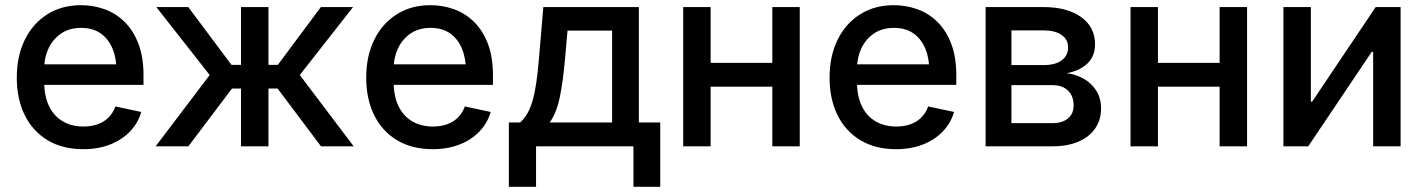

<svg xmlns="http://www.w3.org/2000/svg" viewBox="-20 -570 5547 748"><path d="M304.2 11.2Q224.1 11.2 166 -23.4Q107.9 -58.1 76.7 -120.8Q45.4 -183.6 45.4 -267.6Q45.4 -351.1 76.4 -414.6Q107.4 -478 163.8 -513.9Q220.2 -549.8 295.4 -549.8Q343.3 -549.8 387 -534.2Q430.7 -518.6 464.8 -485.4Q499 -452.1 519 -400.4Q539.1 -348.6 539.1 -276.4V-239.3H104V-319.3H483.9L434.1 -293Q434.1 -342.8 418.2 -380.9Q402.3 -418.9 371.8 -440.2Q341.3 -461.4 295.9 -461.4Q250.5 -461.4 218.5 -439.7Q186.5 -418 169.4 -382.1Q152.3 -346.2 152.3 -303.2V-250Q152.3 -194.8 171.4 -156Q190.4 -117.2 224.9 -97.2Q259.3 -77.1 305.2 -77.1Q335.9 -77.1 360.6 -85.9Q385.3 -94.7 402.8 -112.3Q420.4 -129.9 429.7 -155.3L530.3 -133.8Q518.1 -90.8 486.8 -58.1Q455.6 -25.4 409.2 -7.1Q362.8 11.2 304.2 11.2Z M586.4 0 796.9 -277.8 588.9 -542.5H713.4L881.8 -317.4H918.9V-542.5H1025.9V-317.4H1062.5L1230 -542.5H1355.5L1147.9 -277.8L1357.9 0H1230.5L1061.5 -225.1H1025.9V0H918.9V-225.1H883.8L713.9 0Z M1665.5 11.2Q1585.4 11.2 1527.3 -23.4Q1469.2 -58.1 1438 -120.8Q1406.7 -183.6 1406.7 -267.6Q1406.7 -351.1 1437.7 -414.6Q1468.8 -478 1525.1 -513.9Q1581.5 -549.8 1656.7 -549.8Q1704.6 -549.8 1748.3 -534.2Q1792 -518.6 1826.2 -485.4Q1860.4 -452.1 1880.4 -400.4Q1900.4 -348.6 1900.4 -276.4V-239.3H1465.3V-319.3H1845.2L1795.4 -293Q1795.4 -342.8 1779.5 -380.9Q1763.7 -418.9 1733.2 -440.2Q1702.6 -461.4 1657.2 -461.4Q1611.8 -461.4 1579.8 -439.7Q1547.9 -418 1530.8 -382.1Q1513.7 -346.2 1513.7 -303.2V-250Q1513.7 -194.8 1532.7 -156Q1551.8 -117.2 1586.2 -97.2Q1620.6 -77.1 1666.5 -77.1Q1697.3 -77.1 1721.9 -85.9Q1746.6 -94.7 1764.2 -112.3Q1781.7 -129.9 1791 -155.3L1891.6 -133.8Q1879.4 -90.8 1848.1 -58.1Q1816.9 -25.4 1770.5 -7.1Q1724.1 11.2 1665.5 11.2Z M1962.4 157.7V-92.8H2006.3Q2023.4 -108.4 2035.4 -129.6Q2047.4 -150.9 2055.7 -180.7Q2064 -210.4 2069.6 -250Q2075.2 -289.6 2079.6 -340.3L2096.7 -542.5H2468.8V-92.8H2552.2V157.7H2447.8V0H2068.4V157.7ZM2121.6 -92.8H2364.7V-450.7H2190.9L2181.2 -340.3Q2173.8 -254.4 2161.1 -192.4Q2148.4 -130.4 2121.6 -92.8Z M3015.6 -325.2V-232.4H2720.7V-325.2ZM2748.5 -542.5V0H2641.6V-542.5ZM3095.7 -542.5V0H2988.8V-542.5Z M3470.7 11.2Q3390.6 11.2 3332.5 -23.4Q3274.4 -58.1 3243.2 -120.8Q3211.9 -183.6 3211.9 -267.6Q3211.9 -351.1 3242.9 -414.6Q3273.9 -478 3330.3 -513.9Q3386.7 -549.8 3461.9 -549.8Q3509.8 -549.8 3553.5 -534.2Q3597.2 -518.6 3631.3 -485.4Q3665.5 -452.1 3685.5 -400.4Q3705.6 -348.6 3705.6 -276.4V-239.3H3270.5V-319.3H3650.4L3600.6 -293Q3600.6 -342.8 3584.7 -380.9Q3568.8 -418.9 3538.3 -440.2Q3507.8 -461.4 3462.4 -461.4Q3417 -461.4 3385 -439.7Q3353 -418 3335.9 -382.1Q3318.8 -346.2 3318.8 -303.2V-250Q3318.8 -194.8 3337.9 -156Q3356.9 -117.2 3391.4 -97.2Q3425.8 -77.1 3471.7 -77.1Q3502.4 -77.1 3527.1 -85.9Q3551.8 -94.7 3569.3 -112.3Q3586.9 -129.9 3596.2 -155.3L3696.8 -133.8Q3684.6 -90.8 3653.3 -58.1Q3622.1 -25.4 3575.7 -7.1Q3529.3 11.2 3470.7 11.2Z M3819.8 0V-542.5H4044.9Q4137.2 -542.5 4191.7 -503.7Q4246.1 -464.8 4246.1 -397.5Q4246.1 -351.1 4216.6 -322.8Q4187 -294.4 4135.7 -284.7Q4172.4 -280.3 4202.6 -262.9Q4232.9 -245.6 4251.2 -216.3Q4269.5 -187 4269.5 -147Q4269.5 -103.5 4247.1 -70.3Q4224.6 -37.1 4182.1 -18.6Q4139.6 0 4080.1 0ZM3920.4 -90.3H4079.6Q4118.7 -90.3 4140.6 -108.6Q4162.6 -127 4162.6 -158.7Q4162.6 -196.3 4140.6 -217.3Q4118.7 -238.3 4079.6 -238.3H3920.4ZM3920.4 -316.4H4046.4Q4091.3 -316.4 4116.2 -335Q4141.1 -353.5 4141.1 -385.7Q4141.1 -416.5 4115.5 -434.1Q4089.8 -451.7 4044.9 -451.7H3920.4Z M4758.3 -325.2V-232.4H4463.4V-325.2ZM4491.2 -542.5V0H4384.3V-542.5ZM4838.4 -542.5V0H4731.4V-542.5Z M5436.5 0H5329.6V-368.2H5324.2L5076.7 0H4980V-542.5H5086.9V-173.8H5091.8L5339.4 -542.5H5436.5Z"/></svg>

Font: Inter 16pt Medium
Style: Regular
Weight: 500
Version: Version 4.001;git-66647c0bb